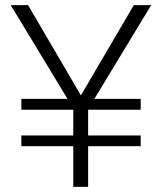

<svg xmlns="http://www.w3.org/2000/svg" viewBox="-20 -731 637 751"><path d="M296.4 -357.9 503.4 -710.9H571.3L349.1 -344.2H530.3V-301.8H324.7V-201.2H530.3V-159.2H324.7V0H266.6V-159.2H63.5V-201.2H266.6V-301.8H63.5V-344.2H244.1L22 -710.9H89.8Z"/></svg>

Font: Franko
Style: Light
Weight: 300
Designer: Google
Version: Version 1.200310; 2013